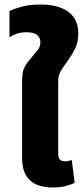

<svg xmlns="http://www.w3.org/2000/svg" viewBox="-20 -821 369 851"><path d="M216 10Q145 10 111.5 -23Q78 -56 78 -119V-462Q78 -485 81 -500.5Q84 -516 92.5 -530.5Q101 -545 118 -564Q134 -583 146.5 -598.5Q159 -614 159 -633Q159 -654 144.5 -666Q130 -678 97 -678Q74 -678 55.5 -672Q37 -666 22 -656V-772Q34 -779 71 -790Q108 -801 161 -801Q238 -801 282.5 -769Q327 -737 327 -672Q327 -634 313 -606Q299 -578 284 -557Q269 -535 259 -521.5Q249 -508 243.5 -494Q238 -480 238 -457V-138Q238 -106 267 -106Q283 -106 298 -112L311 -11Q294 -2 269.5 4Q245 10 216 10Z"/></svg>

Font: Noto Sans Thai UI SemCond ExtBd
Style: Regular
Weight: 800
Width: 4
Designer: Monotype Design Team
Foundry: Monotype Imaging Inc.
Version: Version 2.000